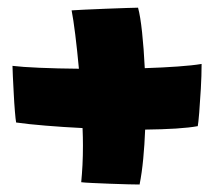

<svg xmlns="http://www.w3.org/2000/svg" viewBox="-20 -611 565 500"><path d="M495 -282.5Q473.5 -278.5 438 -276.2Q402.5 -274 358 -273.5Q356.5 -234.5 353 -197.5Q349.5 -160.5 343.5 -130.5Q335.5 -130.5 314 -131Q292.5 -131.5 266.8 -132.5Q241 -133.5 219.8 -134.5Q198.5 -135.5 191.5 -136.5Q193.5 -157 194.8 -181.2Q196 -205.5 196 -232Q196 -253.5 195 -277.5Q144.5 -280 99 -283.8Q53.5 -287.5 22 -292Q20.5 -300 18.8 -321.2Q17 -342.5 15.8 -367.2Q14.5 -392 13.5 -412.2Q12.5 -432.5 12.5 -439.5Q36.5 -436.5 83 -434.5Q129.5 -432.5 185.5 -432Q181 -480.5 176 -520.8Q171 -561 166.5 -584Q173.5 -584.5 198.8 -585.8Q224 -587 254.5 -588.2Q285 -589.5 309.5 -590.2Q334 -591 339.5 -591Q345.5 -569 350 -527Q354.5 -485 357 -433.5Q404 -435 442.8 -437.8Q481.5 -440.5 505 -444.5Q505 -414.5 503 -379.8Q501 -345 498.8 -317.5Q496.5 -290 495 -282.5Z"/></svg>

Font: Grandstander ExtraBold
Style: Regular
Weight: 800
Designer: Tyler Finck
Foundry: Etcetera Type Co
Version: Version 1.200; ttfautohint (v1.8.3)